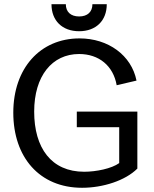

<svg xmlns="http://www.w3.org/2000/svg" viewBox="-20 -876 732 910"><path d="M369 14C468 14 574 -20 631 -77V-347H344V-273H545V-103C509 -77 436 -62 379 -62C223 -62 142 -175 142 -347C142 -516 227 -620 355 -620C449 -620 517 -564 533 -472L627 -494C603 -614 493 -694 357 -694C170 -694 43 -552 43 -342C43 -131 167 14 369 14ZM355 -728C435 -728 486 -778 486 -856H418C418 -820 395 -798 355 -798C315 -798 292 -820 292 -856H224C224 -778 275 -728 355 -728Z"/></svg>

Font: Ronzino
Style: Regular
Weight: 400
Designer: Nunzio Mazzaferro
Foundry: Collletttivo
Version: Version 1.000;Glyphs 3.3 (3337)